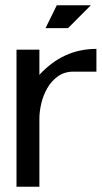

<svg xmlns="http://www.w3.org/2000/svg" viewBox="-20 -713 388 733"><path d="M348.1 -526.4V-439.5H260.7Q225.6 -439.5 200.7 -421.4Q175.8 -403.3 160.2 -375.7Q144.5 -348.1 137.5 -317.4Q130.4 -286.6 130.4 -259.8V0H43V-523.4H130.4V-427.2Q221.2 -526.4 348.1 -526.4ZM153.8 -605.5 196.8 -692.9H326.7L239.7 -605.5Z"/></svg>

Font: Qaz
Style: Regular
Weight: 400
Designer: GGBotNet
Foundry: f0n7
Version: 0.70